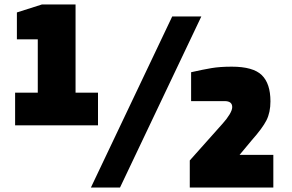

<svg xmlns="http://www.w3.org/2000/svg" viewBox="-20 -844 1315 864"><path d="M755 -770H886L520 0H389ZM834 -122 982 -288Q1001 -309 1013 -329Q1025 -349 1025 -362Q1025 -389 991 -389H840V-519Q893 -531 931.5 -537.5Q970 -544 1023 -544Q1119 -544 1158 -506Q1197 -468 1197 -388Q1197 -338 1179 -302.5Q1161 -267 1113 -213L1058 -147H1210V0H834ZM421 -427V-280H48V-427H150V-667H56V-788L169 -824H320V-427Z"/></svg>

Font: Exo Black
Style: Regular
Weight: 900
Designer: Natanael Gama
Foundry: Natanael Gama
Version: Version 1.500; ttfautohint (v1.6)